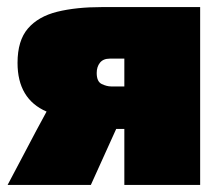

<svg xmlns="http://www.w3.org/2000/svg" viewBox="-20 -522 620 542"><path d="M1.5 0Q21.5 -38 41.8 -76.2Q62 -114.5 82 -152.5L111.5 -207Q29.5 -242.5 29.5 -344.5Q29.5 -407.5 58.8 -441.5Q88 -475.5 141.5 -488.8Q195 -502 267.5 -502H545V0H331V-158H308L293.5 -126Q279 -94.5 265 -63Q251 -31.5 236.5 0ZM293.5 -278H331V-356.5H290Q271.5 -356.5 262.2 -345Q253 -333.5 253 -316Q253 -291.5 267.2 -284.8Q281.5 -278 293.5 -278Z"/></svg>

Font: Commissioner Black
Style: Regular
Weight: 900
Designer: Kostas Bartsokas
Foundry: Kostas Bartsokas
Version: Version 1.000; ttfautohint (v1.8.3)